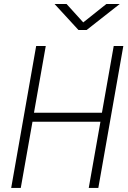

<svg xmlns="http://www.w3.org/2000/svg" viewBox="-20 -918 626 938"><path d="M413.6 0 470.7 -323.2H138.7L81.5 0H34.7L156.7 -693.4H203.6L146 -367.2H478L535.6 -693.4H582.5L460.4 0ZM363.3 -771.5 246.6 -898.4H305.2L386.7 -808.6L499.5 -898.4H564.9L403.3 -771.5Z"/></svg>

Font: CaskaydiaCove NF ExtraLight
Style: Italic
Weight: 200
Italic angle: -10°
Designer: Aaron Bell
Foundry: Saja Typeworks
Version: Version 2111.001; VTT 6.35;Nerd Fonts 3.2.1